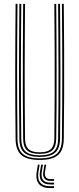

<svg xmlns="http://www.w3.org/2000/svg" viewBox="-20 -820 410 991"><path d="M185 5.5Q119 5.5 90.1 -19.8Q61.2 -45 60.5 -102.8Q59.5 -188.8 59 -275.2Q58.5 -361.8 58.6 -449Q58.8 -536.2 59.2 -624Q59.8 -711.8 60.5 -800H70.2Q69.5 -713.8 68.9 -627.1Q68.2 -540.5 68.2 -453.6Q68.2 -366.8 68.8 -279.2Q69.2 -191.8 70.2 -103Q71 -48 98.2 -25.2Q125.5 -2.5 185 -2.5Q244.5 -2.5 271.6 -25.2Q298.8 -48 299.5 -103Q300.8 -189 301.1 -275.5Q301.5 -362 301.5 -449.1Q301.5 -536.2 300.9 -624.1Q300.2 -712 299.5 -800H309.2Q310.5 -682.2 311 -566.9Q311.5 -451.5 311.1 -336.1Q310.8 -220.8 309.2 -102.8Q308.5 -45 279.6 -19.8Q250.8 5.5 185 5.5ZM185 -10.2Q130.8 -10.2 105.6 -31.4Q80.5 -52.5 80 -103.2Q79 -189.2 78.5 -275.9Q78 -362.5 78.1 -449.4Q78.2 -536.2 78.8 -624Q79.2 -711.8 80 -800H89.8Q89 -713.2 88.5 -626.6Q88 -540 87.9 -453.1Q87.8 -366.2 88.2 -278.9Q88.8 -191.5 89.8 -103.2Q90.2 -57 112.8 -37.6Q135.2 -18.2 185 -18.2Q234.5 -18.2 257 -37.6Q279.5 -57 280 -103.2Q281.2 -189.2 281.6 -275.9Q282 -362.5 281.9 -449.5Q281.8 -536.5 281.2 -624.1Q280.8 -711.8 280 -800H289.8Q290.5 -712 291.1 -625.2Q291.8 -538.5 291.8 -452Q291.8 -365.5 291.4 -278.5Q291 -191.5 289.8 -103.2Q289.2 -52.5 264.1 -31.4Q239 -10.2 185 -10.2ZM185 -25.8Q139.8 -25.8 119.9 -43.9Q100 -62 99.5 -103.5Q98 -219 97.8 -334.2Q97.5 -449.5 98 -565.8Q98.5 -682 99.5 -800H109.2Q108.5 -713.5 108 -626.5Q107.5 -539.5 107.4 -452.2Q107.2 -365 107.8 -277.8Q108.2 -190.5 109.2 -103.5Q109.8 -66.5 127.2 -50.1Q144.8 -33.8 185 -33.8Q225.2 -33.8 242.6 -50.1Q260 -66.5 260.5 -103.5Q262 -219.2 262.2 -334.5Q262.5 -449.8 262 -565.9Q261.5 -682 260.5 -800H270.2Q271 -712.2 271.5 -624.9Q272 -537.5 272.1 -450.6Q272.2 -363.8 271.9 -277Q271.5 -190.2 270.2 -103.5Q269.8 -61.8 249.8 -43.8Q229.8 -25.8 185 -25.8ZM184.5 30 178.8 65.2Q172.5 103 187.6 122.1Q202.8 141.2 238.8 141.2H259V150.8H238.8Q198 150.8 180.5 129Q163 107.2 169.5 65.2L175.5 30ZM218.5 30 212.5 64.5Q209.5 83.8 216.1 94Q222.8 104.2 238.8 104.2H259V113.5H238.8Q218.2 113.5 209 100.8Q199.8 88 203.8 64.5L209.5 30ZM201.5 30 195.8 65Q191 93.8 201.8 108.2Q212.5 122.8 238.8 122.8H259V132H238.8Q207.8 132 194.5 114.9Q181.2 97.8 186.5 65L192.5 30Z"/></svg>

Font: Big Shoulders Inline Text Thin ExtraLight
Style: Regular
Weight: 250
Version: Version 2.002